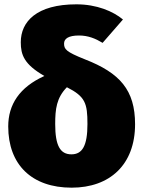

<svg xmlns="http://www.w3.org/2000/svg" viewBox="-20 -845 662 887"><path d="M372 -571C284 -606 276 -618 276 -644C276 -666 296 -681 345 -681C387 -681 421 -667 454 -647L548 -755C502 -793 427 -825 333 -825C149 -825 76 -745 76 -650C76 -592 91 -548 185 -494C70 -442 18 -362 18 -261C18 -84 127 22 311 22C487 22 604 -84 604 -271C604 -429 534 -508 372 -571ZM310 -132C258 -132 235 -172 235 -272C235 -341 241 -393 289 -442C374 -399 384 -368 384 -272C384 -171 360 -132 310 -132Z"/></svg>

Font: Glow Sans SC Normal Heavy
Style: Regular
Weight: 900
Designer: Ryoko NISHIZUKA (kana, bopomofo & ideographs); Paul D. Hunt (Latin, Greek & Cyrillic); Sandoll Communications, Soo-young
Version: Version 0.93